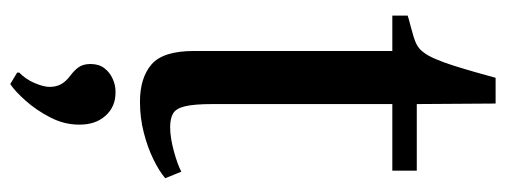

<svg xmlns="http://www.w3.org/2000/svg" viewBox="-322 -392 972 369"><g transform="rotate(90 164.5 -208.0)"><path d="M176 9.5Q130 9.5 104.2 -12.8Q78.5 -35 78.5 -94V-475.5H10.5V-505Q18 -507.5 29 -510.2Q40 -513 50.5 -516.2Q61 -519.5 66.5 -522.5Q73.5 -526.5 78.5 -532.2Q83.5 -538 87.8 -545.8Q92 -553.5 95.5 -562.5Q100.5 -574 106.8 -593.8Q113 -613.5 119.2 -635.2Q125.5 -657 130 -674H179.5L180.5 -522.5H308.5V-475.5H180.5V-130.5Q180.5 -94.5 184.8 -77Q189 -59.5 198.8 -54Q208.5 -48.5 225 -48.5Q244.5 -48.5 270.5 -55.5Q296.5 -62.5 310.5 -70L323 -39Q309.5 -27.5 286.5 -16.2Q263.5 -5 235.2 2.2Q207 9.5 176 9.5ZM220 127Q220 155 206.2 181.8Q192.5 208.5 174.2 229Q156 249.5 142.5 258.5H141.5L120 245.5V241.5Q133 229 140.2 211.8Q147.5 194.5 147.5 183Q147.5 171 142.5 161.5Q137.5 152 125.5 143Q116.5 136.5 110 127.8Q103.5 119 103.5 104.5Q103.5 88.5 111.5 78Q119.5 67.5 131.8 62Q144 56.5 156 56.5H158.5Q186 56.5 203.2 76Q220.5 95.5 220 127Z"/></g></svg>

Font: Merriweather 96pt
Style: Regular
Weight: 400
Version: Version 2.100